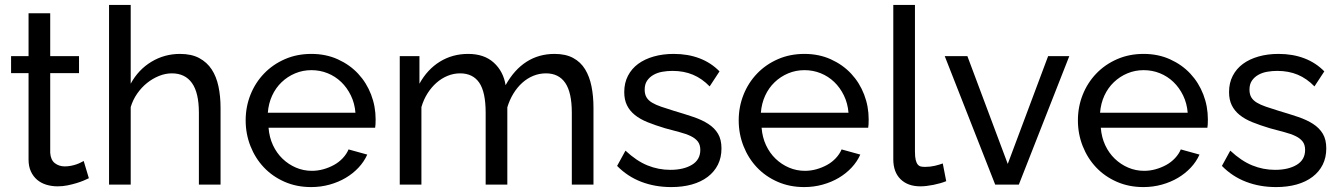

<svg xmlns="http://www.w3.org/2000/svg" viewBox="-20 -750 5442 780"><path d="M341 -26Q333 -22 320 -16.5Q307 -11 290.5 -6Q274 -1 254.5 3Q235 7 214 7Q190 7 168.5 0.5Q147 -6 131 -19.5Q115 -33 105.5 -53.5Q96 -74 96 -102V-453H25V-522H96V-696H184V-522H301V-453H184V-129Q186 -100 203 -87Q220 -74 243 -74Q256 -74 268.5 -76.5Q281 -79 291 -82.5Q301 -86 308.5 -90Q316 -94 320 -96Z M876 0H788V-292Q788 -373 760 -412.5Q732 -452 678 -452Q652 -452 626 -441.5Q600 -431 577.5 -413Q555 -395 537.5 -370Q520 -345 511 -315V0H423V-730H511V-410Q542 -467 595 -499Q648 -531 711 -531Q758 -531 789.5 -514Q821 -497 840 -468Q859 -439 867.5 -399Q876 -359 876 -312Z M1244 10Q1185 10 1136 -11.5Q1087 -33 1052 -70Q1017 -107 997.5 -156.5Q978 -206 978 -261Q978 -316 997.5 -365Q1017 -414 1052.5 -451Q1088 -488 1137 -509.5Q1186 -531 1245 -531Q1304 -531 1352.5 -509Q1401 -487 1435 -450.5Q1469 -414 1487.5 -366Q1506 -318 1506 -265Q1506 -254 1505.5 -245Q1505 -236 1504 -231H1071Q1074 -192 1089 -160Q1104 -128 1128 -105Q1152 -82 1182.5 -69Q1213 -56 1247 -56Q1271 -56 1294 -62.5Q1317 -69 1337 -80Q1357 -91 1372.5 -107.5Q1388 -124 1396 -143L1472 -122Q1459 -93 1436.5 -69Q1414 -45 1384.5 -27.5Q1355 -10 1319 0Q1283 10 1244 10ZM1424 -292Q1421 -330 1405.5 -362Q1390 -394 1366 -417Q1342 -440 1311 -452.5Q1280 -465 1245 -465Q1210 -465 1179 -452Q1148 -439 1124 -416Q1100 -393 1085.5 -361.5Q1071 -330 1068 -292Z M2391 0H2303V-292Q2303 -374 2276.5 -413Q2250 -452 2198 -452Q2171 -452 2146.5 -442Q2122 -432 2101.5 -413.5Q2081 -395 2065.5 -369.5Q2050 -344 2041 -314V0H1953V-292Q1953 -376 1927 -414Q1901 -452 1849 -452Q1823 -452 1798.5 -442Q1774 -432 1753.5 -414Q1733 -396 1717 -371Q1701 -346 1692 -315V0H1604V-522H1684V-410Q1716 -468 1767 -499.5Q1818 -531 1882 -531Q1947 -531 1986 -495.5Q2025 -460 2034 -404Q2069 -467 2119 -499Q2169 -531 2233 -531Q2278 -531 2308.5 -514.5Q2339 -498 2357 -468.5Q2375 -439 2383 -399Q2391 -359 2391 -312Z M2707 10Q2641 10 2585 -11.5Q2529 -33 2487 -76L2521 -138Q2566 -96 2610.5 -78Q2655 -60 2703 -60Q2757 -60 2791 -80.5Q2825 -101 2825 -141Q2825 -162 2815 -175Q2805 -188 2786.5 -197Q2768 -206 2741.5 -213Q2715 -220 2682 -229Q2642 -241 2611 -253.5Q2580 -266 2559 -283Q2538 -300 2527 -322.5Q2516 -345 2516 -376Q2516 -413 2531 -442Q2546 -471 2572.5 -490.5Q2599 -510 2636 -520.5Q2673 -531 2717 -531Q2775 -531 2822 -513Q2869 -495 2903 -460L2863 -399Q2832 -431 2795 -446.5Q2758 -462 2712 -462Q2691 -462 2671 -458.5Q2651 -455 2635 -446Q2619 -437 2609 -422.5Q2599 -408 2599 -386Q2599 -367 2606.5 -354.5Q2614 -342 2629 -333Q2644 -324 2666 -316.5Q2688 -309 2717 -300Q2761 -287 2796.5 -275Q2832 -263 2857.5 -246.5Q2883 -230 2897 -206.5Q2911 -183 2911 -147Q2911 -110 2896.5 -81Q2882 -52 2855 -31.5Q2828 -11 2790.5 -0.5Q2753 10 2707 10Z M3247 10Q3188 10 3139 -11.5Q3090 -33 3055 -70Q3020 -107 3000.5 -156.5Q2981 -206 2981 -261Q2981 -316 3000.5 -365Q3020 -414 3055.5 -451Q3091 -488 3140 -509.5Q3189 -531 3248 -531Q3307 -531 3355.5 -509Q3404 -487 3438 -450.5Q3472 -414 3490.5 -366Q3509 -318 3509 -265Q3509 -254 3508.5 -245Q3508 -236 3507 -231H3074Q3077 -192 3092 -160Q3107 -128 3131 -105Q3155 -82 3185.5 -69Q3216 -56 3250 -56Q3274 -56 3297 -62.5Q3320 -69 3340 -80Q3360 -91 3375.5 -107.5Q3391 -124 3399 -143L3475 -122Q3462 -93 3439.5 -69Q3417 -45 3387.5 -27.5Q3358 -10 3322 0Q3286 10 3247 10ZM3427 -292Q3424 -330 3408.5 -362Q3393 -394 3369 -417Q3345 -440 3314 -452.5Q3283 -465 3248 -465Q3213 -465 3182 -452Q3151 -439 3127 -416Q3103 -393 3088.5 -361.5Q3074 -330 3071 -292Z M3609 -730H3697V-135Q3697 -113 3700 -100.5Q3703 -88 3708.5 -81.5Q3714 -75 3721.5 -73.5Q3729 -72 3738 -72Q3759 -72 3778 -76.5Q3797 -81 3810 -86L3824 -14Q3802 -5 3772 1Q3742 7 3719 7Q3668 7 3638.5 -22Q3609 -51 3609 -103Z M4023 0 3818 -522H3910L4074 -84L4238 -522H4324L4119 0Z M4625 10Q4566 10 4517 -11.5Q4468 -33 4433 -70Q4398 -107 4378.5 -156.5Q4359 -206 4359 -261Q4359 -316 4378.5 -365Q4398 -414 4433.5 -451Q4469 -488 4518 -509.5Q4567 -531 4626 -531Q4685 -531 4733.5 -509Q4782 -487 4816 -450.5Q4850 -414 4868.5 -366Q4887 -318 4887 -265Q4887 -254 4886.5 -245Q4886 -236 4885 -231H4452Q4455 -192 4470 -160Q4485 -128 4509 -105Q4533 -82 4563.5 -69Q4594 -56 4628 -56Q4652 -56 4675 -62.5Q4698 -69 4718 -80Q4738 -91 4753.5 -107.5Q4769 -124 4777 -143L4853 -122Q4840 -93 4817.5 -69Q4795 -45 4765.5 -27.5Q4736 -10 4700 0Q4664 10 4625 10ZM4805 -292Q4802 -330 4786.5 -362Q4771 -394 4747 -417Q4723 -440 4692 -452.5Q4661 -465 4626 -465Q4591 -465 4560 -452Q4529 -439 4505 -416Q4481 -393 4466.5 -361.5Q4452 -330 4449 -292Z M5164 10Q5098 10 5042 -11.5Q4986 -33 4944 -76L4978 -138Q5023 -96 5067.5 -78Q5112 -60 5160 -60Q5214 -60 5248 -80.5Q5282 -101 5282 -141Q5282 -162 5272 -175Q5262 -188 5243.5 -197Q5225 -206 5198.5 -213Q5172 -220 5139 -229Q5099 -241 5068 -253.5Q5037 -266 5016 -283Q4995 -300 4984 -322.5Q4973 -345 4973 -376Q4973 -413 4988 -442Q5003 -471 5029.5 -490.5Q5056 -510 5093 -520.5Q5130 -531 5174 -531Q5232 -531 5279 -513Q5326 -495 5360 -460L5320 -399Q5289 -431 5252 -446.5Q5215 -462 5169 -462Q5148 -462 5128 -458.5Q5108 -455 5092 -446Q5076 -437 5066 -422.5Q5056 -408 5056 -386Q5056 -367 5063.5 -354.5Q5071 -342 5086 -333Q5101 -324 5123 -316.5Q5145 -309 5174 -300Q5218 -287 5253.5 -275Q5289 -263 5314.5 -246.5Q5340 -230 5354 -206.5Q5368 -183 5368 -147Q5368 -110 5353.5 -81Q5339 -52 5312 -31.5Q5285 -11 5247.5 -0.5Q5210 10 5164 10Z"/></svg>

Font: Rising Sun
Style: Regular
Weight: 400
Designer: Matt McInerney, Pablo Impallari, Rodrigo Fuenzalida (Raleway font), Stephen Hutchings (Greek), Cristiano Sobral (main ch
Foundry: The Rising Sun Project Authors
Version: Version 4.327; ttfautohint (v1.8.4.7-5d5b-dirty)